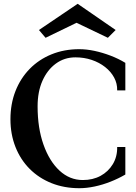

<svg xmlns="http://www.w3.org/2000/svg" viewBox="-20 -975 715 1011"><path d="M398 16Q318 16 251.5 -10.5Q185 -37 136.5 -85.5Q88 -134 61.5 -201Q35 -268 35 -347Q35 -428 61.5 -495.5Q88 -563 136.5 -612.5Q185 -662 251.5 -689Q318 -716 397 -716Q436 -716 478 -707Q520 -698 562 -682Q604 -666 640 -644V-499H597Q598 -535 581 -566.5Q564 -598 533.5 -622Q503 -646 463 -659.5Q423 -673 377 -673Q319 -673 274 -640Q229 -607 203.5 -549.5Q178 -492 178 -415Q178 -301 209 -213.5Q240 -126 293.5 -76.5Q347 -27 416 -27Q469 -27 509.5 -49Q550 -71 574 -110.5Q598 -150 597 -201H640V-56Q604 -35 562.5 -18.5Q521 -2 478.5 7Q436 16 398 16ZM220 -776 185 -817 389 -955 589 -817 548 -776 383 -855Z"/></svg>

Font: Wittgenstein SemiBold
Style: Regular
Weight: 600
Designer: Jörg Drees
Foundry: Jörg Drees
Version: Version 1.500